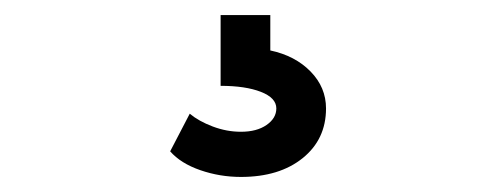

<svg xmlns="http://www.w3.org/2000/svg" viewBox="-20 -25 640 255"><path d="M300 210Q272 210 246 201Q220 192 206 176L232 126Q244 136 262.5 143Q281 150 300 150Q321 150 334 141Q347 132 347 119Q347 105 326.5 97Q306 89 273 89V-5H339V42Q372 49 392.5 70Q413 91 413 119Q413 160 382 185Q351 210 300 210Z"/></svg>

Font: Victor Mono Light
Style: Regular
Weight: 300
Monospace: yes
Designer: Rune Bjørnerås
Version: Version 1.561;gftools[0.9.30]